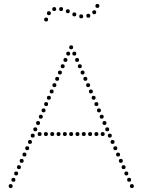

<svg xmlns="http://www.w3.org/2000/svg" viewBox="-20 -940 722 974"><path d="M312 -626Q302 -626 302 -636Q302 -646 312 -646Q322 -646 322 -636Q322 -626 312 -626ZM298 -594Q288 -594 288 -604Q288 -614 298 -614Q308 -614 308 -604Q308 -594 298 -594ZM341 -690Q331 -690 331 -700Q331 -710 341 -710Q351 -710 351 -700Q351 -690 341 -690ZM256 -498Q246 -498 246 -508Q246 -518 256 -518Q266 -518 266 -508Q266 -498 256 -498ZM242 -466Q232 -466 232 -476Q232 -486 242 -486Q252 -486 252 -476Q252 -466 242 -466ZM284 -562Q274 -562 274 -572Q274 -582 284 -582Q294 -582 294 -572Q294 -562 284 -562ZM270 -530Q260 -530 260 -540Q260 -550 270 -550Q280 -550 280 -540Q280 -530 270 -530ZM201 -370Q191 -370 191 -380Q191 -390 201 -390Q211 -390 211 -380Q211 -370 201 -370ZM187 -338Q177 -338 177 -348Q177 -358 187 -358Q197 -358 197 -348Q197 -338 187 -338ZM228 -434Q218 -434 218 -444Q218 -454 228 -454Q238 -454 238 -444Q238 -434 228 -434ZM214 -402Q204 -402 204 -412Q204 -422 214 -422Q224 -422 224 -412Q224 -402 214 -402ZM173 -306Q163 -306 163 -316Q163 -326 173 -326Q183 -326 183 -316Q183 -306 173 -306ZM159 -274Q149 -274 149 -284Q149 -294 159 -294Q169 -294 169 -284Q169 -274 159 -274ZM326 -658Q316 -658 316 -668Q316 -678 326 -678Q336 -678 336 -668Q336 -658 326 -658ZM132 -210Q122 -210 122 -220Q122 -230 132 -230Q142 -230 142 -220Q142 -210 132 -210ZM118 -178Q108 -178 108 -188Q108 -198 118 -198Q128 -198 128 -188Q128 -178 118 -178ZM76 -82Q66 -82 66 -92Q66 -102 76 -102Q86 -102 86 -92Q86 -82 76 -82ZM62 -50Q52 -50 52 -60Q52 -70 62 -70Q72 -70 72 -60Q72 -50 62 -50ZM104 -146Q94 -146 94 -156Q94 -166 104 -166Q114 -166 114 -156Q114 -146 104 -146ZM90 -114Q80 -114 80 -124Q80 -134 90 -134Q100 -134 100 -124Q100 -114 90 -114ZM48 -18Q38 -18 38 -28Q38 -38 48 -38Q58 -38 58 -28Q58 -18 48 -18ZM34 14Q24 14 24 4Q24 -6 34 -6Q44 -6 44 4Q44 14 34 14ZM146 -242Q136 -242 136 -252Q136 -262 146 -262Q156 -262 156 -252Q156 -242 146 -242ZM181 -250Q171 -250 171 -260Q171 -270 181 -270Q191 -270 191 -260Q191 -250 181 -250ZM213 -250Q203 -250 203 -260Q203 -270 213 -270Q223 -270 223 -260Q223 -250 213 -250ZM245 -250Q235 -250 235 -260Q235 -270 245 -270Q255 -270 255 -260Q255 -250 245 -250ZM277 -250Q267 -250 267 -260Q267 -270 277 -270Q287 -270 287 -260Q287 -250 277 -250ZM309 -250Q299 -250 299 -260Q299 -270 309 -270Q319 -270 319 -260Q319 -250 309 -250ZM341 -250Q331 -250 331 -260Q331 -270 341 -270Q351 -270 351 -260Q351 -250 341 -250ZM373 -250Q363 -250 363 -260Q363 -270 373 -270Q383 -270 383 -260Q383 -250 373 -250ZM405 -250Q395 -250 395 -260Q395 -270 405 -270Q415 -270 415 -260Q415 -250 405 -250ZM437 -250Q427 -250 427 -260Q427 -270 437 -270Q447 -270 447 -260Q447 -250 437 -250ZM469 -250Q459 -250 459 -260Q459 -270 469 -270Q479 -270 479 -260Q479 -250 469 -250ZM501 -250Q491 -250 491 -260Q491 -270 501 -270Q511 -270 511 -260Q511 -250 501 -250ZM371 -626Q361 -626 361 -636Q361 -646 371 -646Q381 -646 381 -636Q381 -626 371 -626ZM385 -594Q375 -594 375 -604Q375 -614 385 -614Q395 -614 395 -604Q395 -594 385 -594ZM427 -498Q417 -498 417 -508Q417 -518 427 -518Q437 -518 437 -508Q437 -498 427 -498ZM441 -466Q431 -466 431 -476Q431 -486 441 -486Q451 -486 451 -476Q451 -466 441 -466ZM399 -562Q389 -562 389 -572Q389 -582 399 -582Q409 -582 409 -572Q409 -562 399 -562ZM413 -530Q403 -530 403 -540Q403 -550 413 -550Q423 -550 423 -540Q423 -530 413 -530ZM482 -370Q472 -370 472 -380Q472 -390 482 -390Q492 -390 492 -380Q492 -370 482 -370ZM496 -338Q486 -338 486 -348Q486 -358 496 -358Q506 -358 506 -348Q506 -338 496 -338ZM455 -434Q445 -434 445 -444Q445 -454 455 -454Q465 -454 465 -444Q465 -434 455 -434ZM469 -402Q459 -402 459 -412Q459 -422 469 -422Q479 -422 479 -412Q479 -402 469 -402ZM510 -306Q500 -306 500 -316Q500 -326 510 -326Q520 -326 520 -316Q520 -306 510 -306ZM524 -274Q514 -274 514 -284Q514 -294 524 -294Q534 -294 534 -284Q534 -274 524 -274ZM357 -658Q347 -658 347 -668Q347 -678 357 -678Q367 -678 367 -668Q367 -658 357 -658ZM551 -210Q541 -210 541 -220Q541 -230 551 -230Q561 -230 561 -220Q561 -210 551 -210ZM565 -178Q555 -178 555 -188Q555 -198 565 -198Q575 -198 575 -188Q575 -178 565 -178ZM607 -82Q597 -82 597 -92Q597 -102 607 -102Q617 -102 617 -92Q617 -82 607 -82ZM621 -50Q611 -50 611 -60Q611 -70 621 -70Q631 -70 631 -60Q631 -50 621 -50ZM579 -146Q569 -146 569 -156Q569 -166 579 -166Q589 -166 589 -156Q589 -146 579 -146ZM593 -114Q583 -114 583 -124Q583 -134 593 -134Q603 -134 603 -124Q603 -114 593 -114ZM635 -18Q625 -18 625 -28Q625 -38 635 -38Q645 -38 645 -28Q645 -18 635 -18ZM649 14Q639 14 639 4Q639 -6 649 -6Q659 -6 659 4Q659 14 649 14ZM537 -242Q527 -242 527 -252Q527 -262 537 -262Q547 -262 547 -252Q547 -242 537 -242ZM214 -831Q204 -831 204 -841Q204 -851 214 -851Q224 -851 224 -841Q224 -831 214 -831ZM228 -863Q218 -863 218 -873Q218 -883 228 -883Q238 -883 238 -873Q238 -863 228 -863ZM255 -884Q245 -884 245 -894Q245 -904 255 -904Q265 -904 265 -894Q265 -884 255 -884ZM290 -884Q280 -884 280 -894Q280 -904 290 -904Q300 -904 300 -894Q300 -884 290 -884ZM324 -873Q314 -873 314 -883Q314 -893 324 -893Q334 -893 334 -883Q334 -873 324 -873ZM357 -857Q347 -857 347 -867Q347 -877 357 -877Q367 -877 367 -867Q367 -857 357 -857ZM392 -847Q382 -847 382 -857Q382 -867 392 -867Q402 -867 402 -857Q402 -847 392 -847ZM428 -850Q418 -850 418 -860Q418 -870 428 -870Q438 -870 438 -860Q438 -850 428 -850ZM458 -868Q448 -868 448 -878Q448 -888 458 -888Q468 -888 468 -878Q468 -868 458 -868ZM474 -900Q464 -900 464 -910Q464 -920 474 -920Q484 -920 484 -910Q484 -900 474 -900Z"/></svg>

Font: Raleway Dots
Style: Regular
Weight: 400
Designer: Matt McInerney, Pablo Impallari, Rodrigo Fuenzalida, Brenda Gallo
Foundry: Matt McInerney, Pablo Impallari, Rodrigo Fuenzalida, Brenda Gallo
Version: Version 1.000